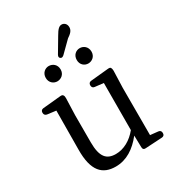

<svg xmlns="http://www.w3.org/2000/svg" viewBox="-215 -1035 1086 1185"><g transform="rotate(-30 328.0 -442.5)"><path d="M210 -615C237 -615 264 -634 264 -669C264 -705 237 -724 210 -724C185 -724 158 -705 158 -669C158 -634 185 -615 210 -615ZM52 -470 114 -462 112 -186C110 -32 167 21 260 21C337 21 400 -21 453 -88L455 -4C455 10 462 16 475 15L595 8C607 7 614 0 614 -12V-15C614 -27 607 -35 595 -36L539 -42V-379L543 -499C543 -508 541 -516 538 -521C534 -527 527 -527 516 -526L392 -514C380 -513 373 -505 373 -493V-491C373 -479 380 -471 392 -470L453 -463L452 -128C411 -77 356 -46 299 -46C234 -46 200 -81 200 -186V-379L204 -499C204 -509 203 -515 199 -521C195 -527 188 -528 178 -527L52 -515C40 -514 33 -506 33 -494V-492C33 -480 40 -472 52 -470ZM297 -732C304 -726 313 -728 322 -736L399 -812C426 -830 441 -845 441 -868C441 -894 423 -906 407 -906C389 -906 375 -892 355 -857L295 -756C289 -745 290 -737 297 -732ZM379 -669C379 -634 405 -615 431 -615C457 -615 484 -634 484 -669C484 -705 457 -724 431 -724C405 -724 379 -705 379 -669Z"/></g></svg>

Font: 寒蝉锦书宋 Text
Style: Regular
Weight: 400
Designer: 寒蝉锦书宋{Warren} 思源宋体{Ryoko NISHIZUKA 西塚涼子 (kana & ideographs); Frank Grießhammer (Latin, Greek & Cyrillic); Wenlong ZHANG 
Foundry: Adobe & ChillType
Version: Version 2.000;Glyphs 3.1.1 (3135)